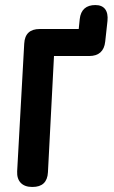

<svg xmlns="http://www.w3.org/2000/svg" viewBox="-20 -703 451 761"><path d="M194 -481H334C371 -481 393 -500 397 -538L406 -620C410 -661 393 -683 358 -683C322 -683 300 -665 296 -627L292 -588H137C99 -588 78 -569 76 -530L48 -24C46 15 68 38 107 38H109C147 38 168 19 170 -20Z"/></svg>

Font: 寒蝉团圆体 Round
Style: Regular
Weight: 500
Designer: 寒蝉字型
Version: Version 2.700;Glyphs 3.1.1 (3135)